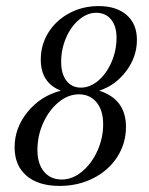

<svg xmlns="http://www.w3.org/2000/svg" viewBox="-20 -599 491 631"><path d="M394 -182Q394 -128 365.5 -83.5Q337 -39 287 -13.5Q237 12 176 12Q106 12 67 -21.5Q28 -55 28 -115Q28 -179 71 -231.5Q114 -284 180 -301Q114 -327 114 -403Q114 -452 139 -492Q164 -532 207.5 -555.5Q251 -579 304 -579Q363 -579 396.5 -549.5Q430 -520 430 -468Q430 -412 394.5 -365Q359 -318 306 -301Q394 -273 394 -182ZM181 -396Q181 -356 198.5 -333.5Q216 -311 246 -311Q276 -311 303 -334Q330 -357 346.5 -395Q363 -433 363 -475Q363 -513 345 -535Q327 -557 296 -557Q267 -557 240 -534.5Q213 -512 197 -474.5Q181 -437 181 -396ZM319 -191Q319 -236 297.5 -262.5Q276 -289 239 -289Q204 -289 172.5 -263Q141 -237 122 -195Q103 -153 103 -106Q103 -61 124.5 -35Q146 -9 183 -9Q218 -9 249.5 -35Q281 -61 300 -103Q319 -145 319 -191Z"/></svg>

Font: Arapey
Style: Italic
Weight: 400
Italic angle: -12°
Designer: Eduardo Rodriguez Tunni
Foundry: Eduardo Rodriguez Tunni
Version: Version 3.000